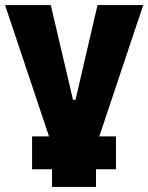

<svg xmlns="http://www.w3.org/2000/svg" viewBox="-20 -540 587 760"><path d="M107 130H186V200H360V130H439V0H373L547 -520H366L279 -145H269L181 -520H0L174 0H107Z"/></svg>

Font: Fixel Text ExtraBold
Style: Regular
Weight: 800
Width: 4
Designer: AlfaBravo + MacPaw
Foundry: Kyrylo Tkachov, Marchela Mozhyna, Serhii Makarenko, Maria Weinstein, Zakhar Kryvoshyya
Version: Version 1.211